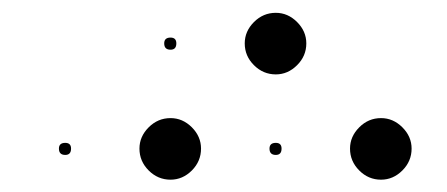

<svg xmlns="http://www.w3.org/2000/svg" viewBox="-20 -652 707 304"><path d="M583.3 -465Q602.5 -465 617.1 -450.4Q631.7 -435.8 631.7 -416.7Q631.7 -396.7 617.1 -382.1Q602.5 -367.5 583.3 -367.5Q563.3 -367.5 548.8 -382.1Q534.2 -396.7 534.2 -416.7Q534.2 -435.8 548.8 -450.4Q563.3 -465 583.3 -465ZM416.7 -425.8Q425.8 -425.8 425.8 -416.7Q425.8 -406.7 416.7 -406.7Q406.7 -406.7 406.7 -416.7Q406.7 -425.8 416.7 -425.8ZM250 -465Q269.2 -465 283.8 -450.4Q298.3 -435.8 298.3 -416.7Q298.3 -396.7 283.8 -382.1Q269.2 -367.5 250 -367.5Q230 -367.5 215.4 -382.1Q200.8 -396.7 200.8 -416.7Q200.8 -435.8 215.4 -450.4Q230 -465 250 -465ZM83.3 -425.8Q92.5 -425.8 92.5 -416.7Q92.5 -406.7 83.3 -406.7Q73.3 -406.7 73.3 -416.7Q73.3 -425.8 83.3 -425.8ZM416.7 -631.7Q435.8 -631.7 450.4 -617.1Q465 -602.5 465 -583.3Q465 -563.3 450.4 -548.8Q435.8 -534.2 416.7 -534.2Q396.7 -534.2 382.1 -548.8Q367.5 -563.3 367.5 -583.3Q367.5 -602.5 382.1 -617.1Q396.7 -631.7 416.7 -631.7ZM250 -592.5Q259.2 -592.5 259.2 -583.3Q259.2 -573.3 250 -573.3Q240 -573.3 240 -583.3Q240 -592.5 250 -592.5Z"/></svg>

Font: 0xA000-Dots-Mono
Style: Dots-Mono
Weight: 400
Version: Version 0.1